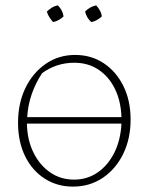

<svg xmlns="http://www.w3.org/2000/svg" viewBox="-20 -688 552 713"><path d="M251 5Q192 5 145.5 -25Q99 -55 73 -108.5Q47 -162 47 -232Q47 -305 74.5 -361.5Q102 -418 150 -451Q198 -484 259 -484Q319 -484 365.5 -453Q412 -422 438.5 -368Q465 -314 465 -244Q465 -173 437.5 -116.5Q410 -60 361.5 -27.5Q313 5 251 5ZM136 -416Q86 -339 81 -253H431Q429 -313 406.5 -358.5Q384 -404 345.5 -429.5Q307 -455 256 -455Q189 -455 136 -416ZM255 -21Q304 -21 342.5 -47.5Q381 -74 404.5 -121Q428 -168 431 -229H80Q81 -169 104 -122Q127 -75 166 -48Q205 -21 255 -21ZM195 -668Q213 -650 216 -627Q209 -620 198.5 -614Q188 -608 177 -606Q170 -614 163.5 -624Q157 -634 154 -645Q162 -653 172.5 -659.5Q183 -666 195 -668ZM337 -668Q345 -660 351 -649Q357 -638 358 -627Q351 -620 340.5 -614Q330 -608 319 -606Q302 -621 296 -645Q313 -663 337 -668Z"/></svg>

Font: Piazzolla Thin
Style: Regular
Weight: 100
Designer: Juan Pablo del Peral
Foundry: Huerta Tipografica
Version: Version 1.330